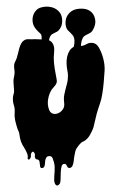

<svg xmlns="http://www.w3.org/2000/svg" viewBox="-76 -1005 805 1360"><g transform="rotate(5 327.0 -325.0)"><path d="M21 -340Q16 -370 12.5 -393.5Q9 -417 14 -448Q15 -458 14 -466.5Q13 -475 11 -483.5Q9 -492 7.5 -500Q6 -508 6 -518Q7 -532 12 -543.5Q17 -555 21 -571Q24 -585 26.5 -603.5Q29 -622 32.5 -640.5Q36 -659 43.5 -675Q51 -691 65 -700Q76 -708 90 -708Q104 -708 117 -710Q137 -713 157 -713.5Q177 -714 197 -715Q214 -716 228 -715Q242 -714 256 -703Q268 -692 273 -679Q278 -666 279.5 -652Q281 -638 280.5 -623Q280 -608 281 -594Q285 -555 294.5 -517.5Q304 -480 315 -442Q319 -429 317 -419.5Q315 -410 310.5 -402Q306 -394 299.5 -386Q293 -378 287 -368Q270 -336 267 -296.5Q264 -257 280 -224Q288 -207 301.5 -201Q315 -195 330 -198Q345 -201 358 -211.5Q371 -222 378 -236Q383 -246 384 -253.5Q385 -261 384.5 -268.5Q384 -276 382 -284Q380 -292 379 -301Q376 -321 378.5 -340.5Q381 -360 384 -379Q387 -399 390 -415Q393 -431 393.5 -446Q394 -461 392.5 -476.5Q391 -492 385 -512Q379 -532 375.5 -557.5Q372 -583 375 -607.5Q378 -632 388.5 -652.5Q399 -673 420 -685Q434 -693 449.5 -692Q465 -691 479 -696Q493 -701 505 -710Q517 -719 533 -721Q569 -726 591 -696Q615 -663 631 -618Q647 -573 648 -532Q649 -490 649 -449.5Q649 -409 646 -368Q644 -330 635 -296Q626 -262 619 -225Q615 -203 612.5 -181.5Q610 -160 606 -138Q605 -133 604.5 -127.5Q604 -122 602 -117Q595 -94 584 -70Q573 -46 554 -29Q547 -23 539 -19Q531 -15 525 -8Q518 0 511 10.5Q504 21 499 31Q493 42 491 55.5Q489 69 488 81Q486 99 486 120Q486 141 480 158Q478 165 470.5 171Q463 177 455 175Q449 174 446 170L440 161Q437 156 433.5 152.5Q430 149 425 149Q407 149 403.5 168.5Q400 188 401.5 213Q403 238 404.5 262.5Q406 287 399 296Q391 306 384.5 306.5Q378 307 373 302Q368 297 364.5 288.5Q361 280 360 272Q358 256 358 240Q358 224 357.5 208Q357 192 355 176Q353 160 347 144Q342 130 334.5 115.5Q327 101 308 104Q297 106 293 111.5Q289 117 286 128Q284 135 284.5 145Q285 155 284.5 164.5Q284 174 281 182Q278 190 269 192Q259 195 255 188.5Q251 182 250 172L246 154Q245 144 239 139Q232 134 224.5 134.5Q217 135 212 126Q207 118 208.5 109.5Q210 101 205 93Q198 82 191.5 83Q185 84 182 93Q178 103 180.5 113Q183 123 177 132Q175 135 172 139Q169 143 164 140Q159 138 159 132V121Q159 115 156.5 109Q154 103 152 98Q147 88 141 78.5Q135 69 128 60Q96 21 87 -28Q84 -44 77.5 -54Q71 -64 66 -77Q55 -103 47 -129.5Q39 -156 39 -185Q39 -210 29 -233.5Q19 -257 18 -283Q17 -300 20.5 -312Q24 -324 21 -340ZM114 -820Q108 -836 107.5 -854.5Q107 -873 113 -890Q119 -907 131 -920.5Q143 -934 161 -940Q163 -941 165 -941.5Q167 -942 169 -943Q190 -950 213.5 -950Q237 -950 257.5 -942Q278 -934 293.5 -918Q309 -902 315 -877Q320 -858 318 -837.5Q316 -817 306 -800Q297 -784 286.5 -778Q276 -772 262 -763Q250 -756 245 -745.5Q240 -735 238 -723.5Q236 -712 236 -699V-675V-655Q236 -644 234.5 -632Q233 -620 229.5 -609.5Q226 -599 219 -594Q210 -588 203 -591Q196 -594 191.5 -601Q187 -608 185 -617Q183 -626 183 -633Q183 -657 184.5 -682Q186 -707 183 -731Q181 -748 171.5 -755.5Q162 -763 151 -772Q140 -781 129.5 -793.5Q119 -806 114 -820ZM350 -816Q341 -838 342.5 -864Q344 -890 358 -910Q367 -924 378.5 -933Q390 -942 403 -947Q429 -957 462 -957Q488 -957 509.5 -944.5Q531 -932 542 -909Q555 -882 552.5 -857Q550 -832 537 -807Q531 -796 522.5 -790.5Q514 -785 505 -779.5Q496 -774 487.5 -768Q479 -762 474 -751Q466 -731 465.5 -709Q465 -687 467 -667Q467 -657 469.5 -642.5Q472 -628 472 -613Q472 -598 467 -586Q462 -574 448 -570Q434 -565 426.5 -573.5Q419 -582 416 -595Q413 -608 413 -623V-645Q413 -668 416.5 -692.5Q420 -717 414 -740Q410 -754 401.5 -763Q393 -772 383.5 -779.5Q374 -787 364.5 -795Q355 -803 350 -816Z"/></g></svg>

Font: Double Feature
Style: Regular
Weight: 400
Designer: David Shetterly
Foundry: David Shetterly
Version: Version 2.100 1997 initial release